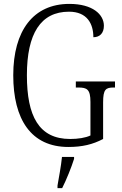

<svg xmlns="http://www.w3.org/2000/svg" viewBox="-20 -744 624 985"><path d="M331 10C402 10 456 -3 509 -31V-219C509 -286 523 -295 563 -295H570V-326H369V-295H382C426 -295 444 -286 444 -221V-49C419 -37 380 -31 340 -31C179 -31 118 -149 118 -358C118 -572 189 -684 334 -684C427 -684 459 -622 459 -553C492 -553 513 -574 513 -612C513 -670 455 -724 336 -724C151 -724 48 -587 48 -358C48 -132 139 10 331 10ZM275 208V221H299C320 180 347 113 360 71V61H298C293 110 283 161 275 208Z"/></svg>

Font: Noto Serif Thai Condensed Light
Style: Regular
Weight: 300
Width: 3
Designer: Monotype Design Team
Foundry: Monotype Imaging Inc.
Version: Version 2.002